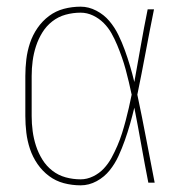

<svg xmlns="http://www.w3.org/2000/svg" viewBox="-20 -548 540 576"><path d="M222 8Q196 8 171.5 1.5Q147 -5 127 -20Q107 -35 92.5 -56Q78 -77 70 -101Q62 -125 59 -150Q56 -175 56 -200V-320Q56 -345 59 -370Q62 -395 70 -419Q78 -443 92.5 -464Q107 -485 127 -500Q147 -515 171.5 -521.5Q196 -528 222 -528Q246 -528 269 -516Q292 -504 308 -485Q324 -466 335 -443.5Q346 -421 354.5 -397.5Q363 -374 370 -350.5Q377 -327 383 -302Q393 -357 402.5 -411.5Q412 -466 423 -520H442Q429 -456 417 -391.5Q405 -327 392 -264Q406 -198 418.5 -132Q431 -66 444 0H425Q414 -56 404 -112.5Q394 -169 383 -225Q377 -200 370 -175.5Q363 -151 354.5 -127Q346 -103 335.5 -80Q325 -57 309 -37Q293 -17 270 -4.5Q247 8 222 8ZM222 -10Q241 -10 259.5 -19Q278 -28 291.5 -42.5Q305 -57 314.5 -74.5Q324 -92 332 -110.5Q340 -129 346 -148Q352 -167 357 -186Q362 -205 366.5 -224.5Q371 -244 375 -264Q371 -283 366.5 -302Q362 -321 357 -339.5Q352 -358 345.5 -376.5Q339 -395 331.5 -413Q324 -431 314.5 -448Q305 -465 291 -479Q277 -493 259 -501.5Q241 -510 222 -510Q199 -510 177 -504Q155 -498 137 -484Q119 -470 107 -450.5Q95 -431 88 -409.5Q81 -388 78 -365.5Q75 -343 75 -320V-200Q75 -177 78 -154.5Q81 -132 88 -110.5Q95 -89 107 -69.5Q119 -50 137 -36Q155 -22 177 -16Q199 -10 222 -10Z"/></svg>

Font: Iosevka Term Curly Thin
Style: Regular
Weight: 100
Designer: Belleve Invis
Foundry: Belleve Invis
Version: Version 32.3.0